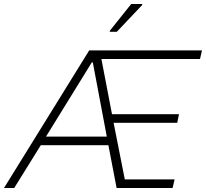

<svg xmlns="http://www.w3.org/2000/svg" viewBox="-39 -940 1030 960"><path d="M-19 0 407 -688H971L961 -645H468L521 -369H856L847 -326H529L585 -43H834L824 0H544L503 -214H165L32 0ZM191 -257H495L425 -628H420ZM510 -781V-786L617 -920H672V-915L545 -781Z"/></svg>

Font: Saira ExtraLight
Style: Italic
Weight: 200
Italic angle: -12°
Designer: Hector Gatti with collaboration of the Omnibus-Type team
Foundry: Omnibus-Type
Version: Version 1.100; ttfautohint (v1.8.3)